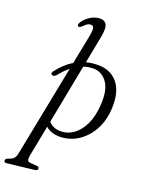

<svg xmlns="http://www.w3.org/2000/svg" viewBox="-211 -825 872 1155"><g transform="rotate(15 225.0 -247.5)"><path d="M99.5 -343Q84 -331 73 -338Q66 -341.5 67.8 -349.2Q69.5 -357 77.5 -363.5Q125 -415 178 -441L227 -609.5Q242.5 -661 239 -676Q235.5 -691 218.5 -691Q208.5 -691 198.2 -685.8Q188 -680.5 173 -667Q167 -663.5 161.8 -660.8Q156.5 -658 151 -660.5Q147 -662.5 146 -668.2Q145 -674 150.5 -682Q167 -706 196.8 -723.5Q226.5 -741 258.5 -741Q294 -741 305 -716.5Q316 -692 298.5 -632.5L250.5 -464.5Q283 -470 318 -468Q403.5 -463.5 446 -403.2Q488.5 -343 473.5 -235.5Q463 -159 425.8 -102.8Q388.5 -46.5 334.5 -17Q280.5 12.5 220.5 9.5Q158.5 6 126 -29.5L70 165.5Q66 181 66.8 192.8Q67.5 204.5 88.5 207.5L122.5 213Q140 215 140.5 226.5Q140.5 241 120 241L-52.5 245.5Q-69 247 -69 233.5Q-69 222.5 -54.5 217.5Q-28.5 212 -17.2 202.5Q-6 193 0 174L166.5 -401Q132.5 -378.5 99.5 -343ZM213.5 -24Q256.5 -21 295.8 -44.8Q335 -68.5 363.8 -118Q392.5 -167.5 403.5 -241.5Q417.5 -334.5 388.5 -384.2Q359.5 -434 306.5 -439.5Q273.5 -442.5 242 -435L136 -64Q161.5 -27.5 213.5 -24Z"/></g></svg>

Font: Fraunces 9pt Light
Style: Italic
Weight: 300
Italic angle: -16°
Version: Version 1.000;[0bf87f6ff]